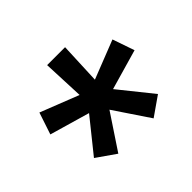

<svg xmlns="http://www.w3.org/2000/svg" viewBox="-103 -895 719 719"><g transform="rotate(-45 257.0 -535.5)"><path d="M163 -324 87 -377 193 -509 34 -555 63 -642 216 -582 209 -747H304L297 -582L450 -642L480 -555L320 -509L426 -377L350 -324L256 -464Z"/></g></svg>

Font: IBM Plex Sans KR Medium
Style: Regular
Weight: 500
Designer: Mike Abbink; Paul van der Laan; Pieter van Rosmalen; Wujin Sim; Chorong Kim; Dohee Lee;
Foundry: Sandoll Inc.
Version: Version 1.001